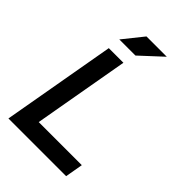

<svg xmlns="http://www.w3.org/2000/svg" viewBox="-259 -999 1103 1103"><g transform="rotate(45 293.0 -447.0)"><path d="M27.8 0 46.9 -108.4 149.9 -693.4H268.6L165.5 -108.4H515.6L496.6 0ZM157.2 -771.5 255.4 -894H420.4L288.1 -771.5Z"/></g></svg>

Font: Cascadia Code NF SemiBold
Style: Italic
Weight: 600
Italic angle: -10°
Monospace: yes
Designer: Aaron Bell
Foundry: Saja Typeworks
Version: Version 2404.023; ttfautohint (v1.8.4)